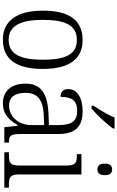

<svg xmlns="http://www.w3.org/2000/svg" viewBox="239 -1045 816 1334"><g transform="rotate(90 647.0 -378.0)"><path d="M256 10C389 10 459 -79 459 -268C459 -456 386 -544 259 -544C123 -544 54 -455 54 -268C54 -80 130 10 256 10ZM257 -30C159 -30 118 -113 118 -268C118 -425 156 -504 258 -504C357 -504 395 -426 395 -268C395 -116 359 -30 257 -30Z M714 -619V-606H735C781 -645 850 -721 873 -756V-766H797C779 -721 743 -663 714 -619ZM698 10C780 10 817 -40 849 -92H854L864 0H971V-32H967C923 -32 911 -46 911 -111V-375C911 -493 861 -544 752 -544C655 -544 599 -503 599 -445C599 -408 618 -391 653 -391C653 -462 673 -506 750 -506C833 -506 849 -454 849 -372V-310L772 -307C629 -301 561 -254 561 -148C561 -40 620 10 698 10ZM713 -33C652 -33 625 -79 625 -145C625 -224 664 -269 782 -274L849 -277V-185C849 -103 793 -33 713 -33Z M1157 -647C1180 -647 1197 -659 1197 -698C1197 -737 1180 -749 1157 -749C1134 -749 1117 -737 1117 -698C1117 -659 1134 -647 1157 -647ZM1038 0H1284V-32H1266C1212 -32 1192 -39 1192 -105V-536H1051V-504H1060C1110 -504 1130 -496 1130 -431V-103C1130 -39 1110 -32 1056 -32H1038Z"/></g></svg>

Font: Noto Serif Thai SemiCondensed Light
Style: Regular
Weight: 300
Width: 4
Designer: Monotype Design Team
Foundry: Monotype Imaging Inc.
Version: Version 2.002